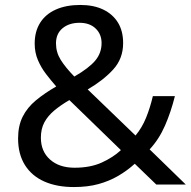

<svg xmlns="http://www.w3.org/2000/svg" viewBox="-20 -745 772 775"><path d="M304 -725Q358 -725 396.5 -706.5Q435 -688 456 -654Q477 -620 477 -571Q477 -508 436.5 -464Q396 -420 334 -384L527 -198Q553 -229 569.5 -269.5Q586 -310 597 -357H686Q670 -293 646 -238Q622 -183 584 -142L730 0H611L524 -84Q493 -56 457 -35Q421 -14 377.5 -2Q334 10 278 10Q209 10 158.5 -12.5Q108 -35 80.5 -79Q53 -123 53 -186Q53 -237 71.5 -274Q90 -311 125 -340Q160 -369 207 -396Q186 -420 166 -446Q146 -472 133 -502.5Q120 -533 120 -569Q120 -618 142 -653Q164 -688 205.5 -706.5Q247 -725 304 -725ZM260 -341Q224 -320 198.5 -298.5Q173 -277 159 -251Q145 -225 145 -189Q145 -134 182 -101Q219 -68 281 -68Q345 -68 391 -89Q437 -110 468 -139ZM301 -653Q259 -653 232.5 -631Q206 -609 206 -570Q206 -534 225 -503.5Q244 -473 280 -436Q339 -470 364.5 -500.5Q390 -531 390 -571Q390 -607 366 -630Q342 -653 301 -653Z"/></svg>

Font: sinhala115
Style: Regular
Weight: 400
Designer: Jelle Bosma - Monotype Design Team
Foundry: Monotype Imaging Inc.
Version: Version 2.006